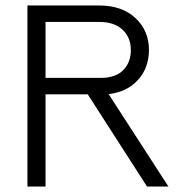

<svg xmlns="http://www.w3.org/2000/svg" viewBox="-20 -680 654 700"><path d="M146 -336V0H80V-660H342Q425 -660 474 -614Q523 -568 523 -498Q523 -432 482.5 -388Q442 -344 376 -337L594 0H516L300 -336ZM347 -396Q401 -396 429 -424Q457 -452 457 -498Q457 -543 427 -571.5Q397 -600 342 -600H146V-396Z"/></svg>

Font: Lil Grotesk
Style: Regular
Weight: 400
Designer: Bastien Sozeau
Foundry: NBR — Bastien Sozeau
Version: Version 4.002; ttfautohint (v1.8.4.7-5d5b)